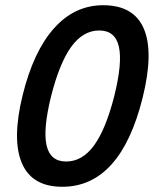

<svg xmlns="http://www.w3.org/2000/svg" viewBox="-20 -705 590 735"><path d="M218.3 10Q102.5 10 63.8 -80.4Q25 -170.8 66.7 -340.8Q108.3 -509.2 187.1 -597.1Q265.8 -685 375 -685Q492.5 -685 530.8 -594.6Q569.2 -504.2 525.8 -330Q440.8 10 218.3 10ZM233.3 -86.7Q295 -86.7 340 -148.3Q385 -210 417.5 -337.5Q449.2 -465 435 -526.7Q420.8 -588.3 360 -588.3Q298.3 -588.3 253.3 -526.7Q208.3 -465 175.8 -337.5Q144.2 -210 158.3 -148.3Q172.5 -86.7 233.3 -86.7Z"/></svg>

Font: Funnel Sans Medium
Style: Italic
Weight: 500
Italic angle: -14.036°
Version: Version 1.000; Beta; Release 5; Build 24; ttfautohint (v1.8.